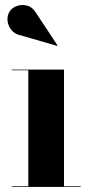

<svg xmlns="http://www.w3.org/2000/svg" viewBox="-20 -733 355 753"><path d="M62.5 -594Q38.5 -598.5 25 -615Q11.5 -631.5 9.5 -652.2Q7.5 -673 18.5 -689Q27.5 -703 47 -709.8Q66.5 -716.5 87.5 -710.5Q108.5 -704.5 122.5 -680.5L205.5 -555L204 -553ZM26 -2.5H91V-457.5H26V-460H231V-2.5H296.5V0H26Z"/></svg>

Font: Bodoni* 72pt
Style: Bold
Weight: 700
Version: Version 2.3